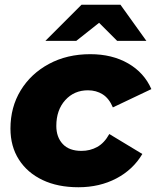

<svg xmlns="http://www.w3.org/2000/svg" viewBox="-20 -779 657 808"><path d="M310 9Q223 9 159 -21.5Q95 -52 59.5 -107.5Q24 -163 24 -238Q24 -328 67 -398.5Q110 -469 186 -510Q262 -551 360 -551Q452 -551 519.5 -512Q587 -473 617 -404L455 -327Q439 -365 412 -382Q385 -399 350 -399Q292 -399 254.5 -357.5Q217 -316 217 -249Q217 -202 244 -173Q271 -144 323 -144Q359 -144 389 -160.5Q419 -177 440 -215L579 -131Q540 -65 469.5 -28Q399 9 310 9ZM171 -607 323 -759H487L596 -607H473L397 -683L301 -607Z"/></svg>

Font: Montserrat ExtraBold
Style: Italic
Weight: 800
Italic angle: -11.3°
Designer: Julieta Ulanovsky
Foundry: Julieta Ulanovsky
Version: Version 9.000; ttfautohint (v1.8.4.7-5d5b)